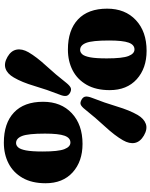

<svg xmlns="http://www.w3.org/2000/svg" viewBox="88 -848 782 998"><g transform="rotate(90 479.0 -349.0)"><path d="M244 -720Q335 -720 391.8 -668.8Q448.5 -617.5 448.5 -528Q448.5 -457 420.8 -408.5Q393 -360 345.5 -335.5Q298 -311 237.5 -311Q136.5 -311 80.8 -363.5Q25 -416 25 -515Q25 -608.5 84.5 -664.2Q144 -720 244 -720ZM283.5 -513Q283.5 -594.5 271.2 -625.8Q259 -657 237 -657Q212.5 -657 201.5 -626.5Q190.5 -596 190.5 -525Q190.5 -437.5 202.8 -406Q215 -374.5 239.5 -374.5Q252 -374.5 262 -385.5Q272 -396.5 277.8 -426.2Q283.5 -456 283.5 -513ZM549 -400.5Q535 -382.5 524.2 -377.8Q513.5 -373 497 -382.5Q483.5 -390.5 482 -402.8Q480.5 -415 488.5 -436Q514 -500.5 533.5 -565.8Q553 -631 577.5 -673.5Q597 -706.5 624 -716Q651 -725.5 684.5 -706Q717 -687 722.8 -659Q728.5 -631 709 -597Q684.5 -554.5 638.8 -505Q593 -455.5 549 -400.5ZM410.5 -302.5Q425 -320.5 436.2 -325.5Q447.5 -330.5 463.5 -321.5Q477.5 -313 478.8 -300.2Q480 -287.5 471.5 -267Q446 -202 426.8 -136.8Q407.5 -71.5 383 -30Q363.5 4 336.2 13.2Q309 22.5 275.5 3Q243.5 -15.5 238 -44Q232.5 -72.5 251.5 -106Q276 -148 322 -198Q368 -248 410.5 -302.5ZM728 -387Q819 -387 875.8 -335.8Q932.5 -284.5 932.5 -195Q932.5 -124 904.8 -75.5Q877 -27 829.5 -2.5Q782 22 721.5 22Q620.5 22 564.8 -30.5Q509 -83 509 -182Q509 -275.5 568.5 -331.2Q628 -387 728 -387ZM767.5 -180Q767.5 -261.5 755.2 -292.8Q743 -324 721 -324Q696.5 -324 685.5 -293.5Q674.5 -263 674.5 -192Q674.5 -104.5 686.8 -73Q699 -41.5 723.5 -41.5Q736 -41.5 746 -52.5Q756 -63.5 761.8 -93.2Q767.5 -123 767.5 -180Z"/></g></svg>

Font: Fraunces 9pt SuperSoft Black
Style: Regular
Weight: 900
Version: Version 1.000;[b76b70a41]